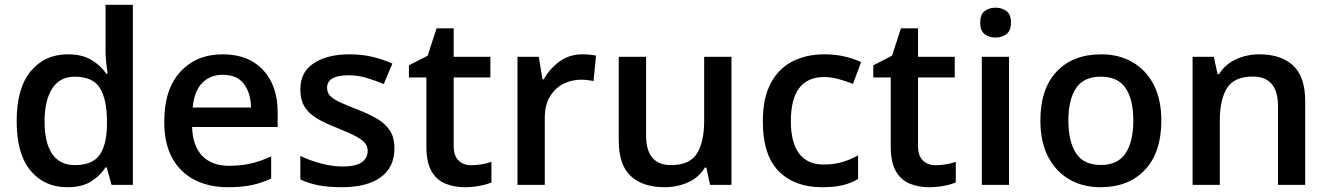

<svg xmlns="http://www.w3.org/2000/svg" viewBox="-20 -780 5604 810"><path d="M263.7 9.8Q167 9.8 108.6 -60.5Q50.3 -130.9 50.3 -269Q50.3 -408.2 109.6 -479.5Q168.9 -550.8 266.1 -550.8Q327.1 -550.8 366.2 -526.9Q405.3 -502.9 428.7 -468.8H434.1Q431.6 -483.9 428.5 -512.2Q425.3 -540.5 425.3 -565.4V-759.8H540.5V0H450.7L430.2 -73.7H425.3Q402.8 -38.6 364.3 -14.4Q325.7 9.8 263.7 9.8ZM295.9 -83.5Q369.6 -83.5 399.9 -126Q430.2 -168.5 431.2 -253.4V-268.6Q431.2 -359.4 401.9 -408Q372.6 -456.5 294.9 -456.5Q232.4 -456.5 200.2 -406.5Q168 -356.4 168 -267.1Q168 -177.7 200.2 -130.6Q232.4 -83.5 295.9 -83.5Z M919.9 -550.8Q1027.8 -550.8 1089.6 -485.1Q1151.4 -419.4 1151.4 -305.7V-244.1H790.5Q792.5 -165.5 832.8 -123Q873 -80.6 945.8 -80.6Q997.1 -80.6 1038.6 -90.3Q1080.1 -100.1 1124 -120.1V-26.9Q1083 -7.8 1041.3 1Q999.5 9.8 940.9 9.8Q861.3 9.8 800.8 -21.2Q740.2 -52.2 706.5 -113.5Q672.9 -174.8 672.9 -266.6Q672.9 -402.8 740.5 -476.8Q808.1 -550.8 919.9 -550.8ZM919.9 -464.4Q865.7 -464.4 832.3 -429.2Q798.8 -394 793 -326.2H1039.1Q1038.1 -386.7 1009.3 -425.5Q980.5 -464.4 919.9 -464.4Z M1644 -154.3Q1644 -74.2 1586.2 -32.2Q1528.3 9.8 1421.4 9.8Q1364.7 9.8 1323.7 1.7Q1282.7 -6.3 1247.1 -22.9V-122.1Q1285.2 -103.5 1333.5 -90.6Q1381.8 -77.6 1424.8 -77.6Q1481.4 -77.6 1506.3 -95.5Q1531.2 -113.3 1531.2 -143.1Q1531.2 -160.6 1521.2 -174.6Q1511.2 -188.5 1484.1 -203.4Q1457 -218.3 1404.8 -239.3Q1353 -259.3 1317.9 -280Q1282.7 -300.8 1264.9 -329.6Q1247.1 -358.4 1247.1 -404.3Q1247.1 -476.1 1304 -513.4Q1360.8 -550.8 1454.6 -550.8Q1504.4 -550.8 1548.6 -540.8Q1592.8 -530.8 1635.3 -511.7L1599.1 -425.3Q1562 -440.9 1525.4 -451.7Q1488.8 -462.4 1450.7 -462.4Q1359.9 -462.4 1359.9 -409.7Q1359.9 -390.6 1371.1 -377.4Q1382.3 -364.3 1409.9 -350.8Q1437.5 -337.4 1486.8 -318.4Q1535.2 -299.8 1570.3 -279.3Q1605.5 -258.8 1624.8 -229.5Q1644 -200.2 1644 -154.3Z M1968.8 -83Q1991.2 -83 2013.2 -86.9Q2035.2 -90.8 2053.2 -97.2V-10.3Q2034.2 -2 2003.9 3.9Q1973.6 9.8 1940.9 9.8Q1895 9.8 1858.2 -5.6Q1821.3 -21 1800 -58.3Q1778.8 -95.7 1778.8 -162.6V-453.1H1705.1V-504.4L1784.2 -544.9L1821.8 -660.6H1894V-540.5H2048.8V-453.1H1894V-164.1Q1894 -123 1914.3 -103Q1934.6 -83 1968.8 -83Z M2437 -550.8Q2468.3 -550.8 2494.6 -545.4L2483.9 -438Q2473.6 -440.4 2458.7 -442.1Q2443.8 -443.8 2432.1 -443.8Q2391.1 -443.8 2356 -425.8Q2320.8 -407.7 2299.6 -371.8Q2278.3 -335.9 2278.3 -282.7V0H2163.1V-540.5H2252.9L2268.6 -445.3H2273.9Q2297.9 -488.8 2339.4 -519.8Q2380.9 -550.8 2437 -550.8Z M3065.9 -540.5V0H2975.6L2960 -72.8H2953.6Q2928.2 -30.8 2882.3 -10.5Q2836.4 9.8 2783.7 9.8Q2691.9 9.8 2641.1 -37.1Q2590.3 -84 2590.3 -187.5V-540.5H2705.6V-209Q2705.6 -83.5 2811 -83.5Q2889.2 -83.5 2919.9 -131.8Q2950.7 -180.2 2950.7 -271.5V-540.5Z M3447.8 9.8Q3332.5 9.8 3265.4 -57.6Q3198.2 -125 3198.2 -267.6Q3198.2 -365.7 3231.4 -428.5Q3264.6 -491.2 3323.2 -521Q3381.8 -550.8 3458.5 -550.8Q3506.3 -550.8 3545.7 -541Q3585 -531.2 3612.8 -518.1L3578.6 -426.3Q3548.3 -438 3517.3 -446.5Q3486.3 -455.1 3457.5 -455.1Q3316.4 -455.1 3316.4 -268.6Q3316.4 -178.7 3351.3 -132.3Q3386.2 -85.9 3454.1 -85.9Q3498.5 -85.9 3533.7 -96.4Q3568.8 -106.9 3600.1 -124.5V-24.9Q3569.3 -6.8 3534.2 1.5Q3499 9.8 3447.8 9.8Z M3927.7 -83Q3950.2 -83 3972.2 -86.9Q3994.1 -90.8 4012.2 -97.2V-10.3Q3993.2 -2 3962.9 3.9Q3932.6 9.8 3899.9 9.8Q3854 9.8 3817.1 -5.6Q3780.3 -21 3759 -58.3Q3737.8 -95.7 3737.8 -162.6V-453.1H3664.1V-504.4L3743.2 -544.9L3780.8 -660.6H3853V-540.5H4007.8V-453.1H3853V-164.1Q3853 -123 3873.3 -103Q3893.6 -83 3927.7 -83Z M4180.2 -747.6Q4206.5 -747.6 4225.8 -733.4Q4245.1 -719.2 4245.1 -684.6Q4245.1 -650.4 4225.8 -636Q4206.5 -621.6 4180.2 -621.6Q4152.8 -621.6 4134 -636Q4115.2 -650.4 4115.2 -684.6Q4115.2 -719.2 4134 -733.4Q4152.8 -747.6 4180.2 -747.6ZM4236.8 -540.5V0H4122.1V-540.5Z M4879.4 -271.5Q4879.4 -137.2 4810.5 -63.7Q4741.7 9.8 4622.6 9.8Q4548.3 9.8 4491.2 -23.2Q4434.1 -56.2 4401.6 -118.9Q4369.1 -181.6 4369.1 -271.5Q4369.1 -405.3 4437.7 -478Q4506.3 -550.8 4626 -550.8Q4700.7 -550.8 4757.8 -517.8Q4814.9 -484.9 4847.2 -422.6Q4879.4 -360.4 4879.4 -271.5ZM4487.3 -271.5Q4487.3 -182.1 4519.8 -133.1Q4552.2 -84 4624.5 -84Q4695.8 -84 4728.5 -133.3Q4761.2 -182.6 4761.2 -271.5Q4761.2 -359.9 4728.8 -408.2Q4696.3 -456.5 4624 -456.5Q4552.2 -456.5 4519.8 -408.4Q4487.3 -360.4 4487.3 -271.5Z M5293 -550.8Q5384.3 -550.8 5435.3 -503.7Q5486.3 -456.5 5486.3 -352.5V0H5371.6V-331.1Q5371.6 -457 5265.6 -457Q5187 -457 5156.5 -408.4Q5126 -359.9 5126 -268.6V0H5011.2V-540.5H5100.6L5116.7 -467.3H5123Q5148.9 -509.3 5194.6 -530Q5240.2 -550.8 5293 -550.8Z"/></svg>

Font: Open Sans SemiBold
Style: Regular
Weight: 600
Designer: Monotype Design Team
Foundry: Monotype Imaging Inc.
Version: Version 3.003; ttfautohint (v1.8.4)